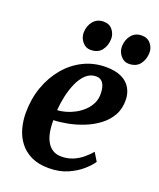

<svg xmlns="http://www.w3.org/2000/svg" viewBox="-146 -872 806 972"><g transform="rotate(20 257.5 -386.0)"><path d="M452.5 -102Q439 -81 409.2 -54.5Q379.5 -28 335.5 -8.5Q291.5 11 234 11Q178 11 139 -8Q100 -27 75.8 -59Q51.5 -91 40.8 -131Q30 -171 30 -212.5Q30 -288 53 -352.8Q76 -417.5 117 -466.2Q158 -515 213.2 -542.2Q268.5 -569.5 333 -569.5Q385 -569.5 418 -553.5Q451 -537.5 467 -509.5Q483 -481.5 483.5 -447.5Q484.5 -399.5 464 -363.2Q443.5 -327 409 -301.2Q374.5 -275.5 333 -259Q291.5 -242.5 250 -234.5Q208.5 -226.5 174 -225.5Q173.5 -190.5 179 -161.2Q184.5 -132 196.8 -110.8Q209 -89.5 228.2 -77.8Q247.5 -66 273.5 -66Q308 -66 336 -77.8Q364 -89.5 386.2 -108Q408.5 -126.5 425.5 -146.5ZM303 -508Q271 -508 247.8 -486Q224.5 -464 209.2 -429.2Q194 -394.5 185.5 -355Q177 -315.5 174.5 -279.5Q196 -280.5 220.8 -287.5Q245.5 -294.5 269.2 -307.5Q293 -320.5 312.5 -339.2Q332 -358 343.5 -382.2Q355 -406.5 353.5 -436.5Q352.5 -472 339.5 -490Q326.5 -508 303 -508ZM228 -624Q202 -624 184 -646Q166 -668 166.5 -696Q167.5 -731.5 188 -756.5Q208.5 -781.5 243.5 -781.5Q274.5 -781.5 291.5 -760.2Q308.5 -739 308.5 -712.5Q308 -676 288.2 -650Q268.5 -624 228 -624ZM434 -624Q408 -624 390 -646Q372 -668 372.5 -696Q373.5 -731.5 393.8 -756.5Q414 -781.5 449 -781.5Q480 -781.5 497.5 -760.2Q515 -739 514.5 -712.5Q514 -676 494 -650Q474 -624 434 -624Z"/></g></svg>

Font: Merriweather 20pt
Style: Bold Italic
Weight: 700
Italic angle: -7.8°
Version: Version 2.101